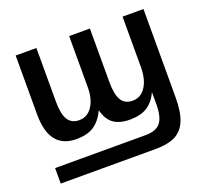

<svg xmlns="http://www.w3.org/2000/svg" viewBox="-125 -680 1121 1041"><g transform="rotate(-20 435.5 -160.0)"><path d="M800.8 -21Q800.8 64 781.2 112.8Q761.2 162.6 719 185.1Q676.8 207.5 600.6 207.5H55.7V118.2H577.6Q637.7 118.2 663.3 87.6Q689 57.1 689.9 -13.7V-89.4Q666.5 -38.1 627.9 -13.9Q589.4 10.3 528.3 10.3Q467.8 10.3 433.3 -15.1Q398.9 -40.5 385.7 -95.2Q358.9 -39.6 320.1 -14.6Q281.2 10.3 219.7 10.3Q141.6 10.3 102.5 -39.3Q63.5 -88.9 63.5 -187.5V-528.3H183.1V-219.2Q183.1 -147.5 203.6 -114.3Q224.1 -81.1 269 -81.1Q315.9 -81.1 344 -123Q372.1 -165 372.1 -233.4V-528.3H491.7V-219.2Q491.7 -147.5 512 -114.3Q532.2 -81.1 577.1 -81.1Q624 -81.1 652.1 -123.8Q680.2 -166.5 680.2 -237.3V-528.3H800.8Z"/></g></svg>

Font: Arimo SemiBold
Style: Regular
Weight: 600
Designer: Steve Matteson
Foundry: Monotype Imaging Inc.
Version: Version 1.33